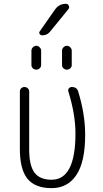

<svg xmlns="http://www.w3.org/2000/svg" viewBox="-20 -975 540 1005"><path d="M250 9.8Q164.1 9.8 124 -39.1Q84 -87.9 84 -195.3V-496.1Q84 -505.9 90.8 -512.7Q97.7 -519.5 107.9 -519.5Q118.2 -519.5 125.5 -512.7Q132.8 -505.9 132.8 -496.1V-193.4Q132.8 -108.4 160.6 -71.3Q188.5 -34.2 250 -34.2Q375 -34.2 375 -276.4Q375 -376 337.9 -496.1Q335 -504.9 340.3 -512.2Q345.7 -519.5 356.4 -519.5Q382.8 -519.5 389.6 -495.1Q425.8 -377 425.8 -269.5Q425.8 -127.9 379.9 -59.1Q334 9.8 250 9.8ZM304.7 -634.8V-710Q304.7 -719.7 312.5 -727.5Q320.3 -735.4 330.1 -735.4Q339.8 -735.4 347.7 -727.5Q355.5 -719.7 355.5 -710V-634.8Q355.5 -624 347.7 -617.2Q339.8 -610.4 330.1 -610.4Q320.3 -610.4 312.5 -617.2Q304.7 -624 304.7 -634.8ZM195.3 -710V-634.8Q195.3 -624 187.5 -617.2Q179.7 -610.4 169.9 -610.4Q160.2 -610.4 152.3 -617.2Q144.5 -624 144.5 -634.8V-710Q144.5 -719.7 152.3 -727.5Q160.2 -735.4 169.9 -735.4Q179.7 -735.4 187.5 -727.5Q195.3 -719.7 195.3 -710ZM242.2 -809.6Q227.5 -790 200.2 -790Q192.4 -790 187.5 -797.4Q182.6 -804.7 188.5 -811.5L267.6 -924.8Q289.1 -955.1 325.2 -955.1Q335.9 -955.1 340.3 -944.8Q344.7 -934.6 337.9 -926.8Z"/></svg>

Font: Rounded-X Mgen+ 2m light
Style: Regular
Weight: 200
Designer: [Source Han Sans]
Ryoko NISHIZUKA  (kana & ideographs); Paul D. Hunt (Latin, Greek & Cyrillic); Wenlong ZHANG  (bopomofo
Version: Version 1.059.20150602